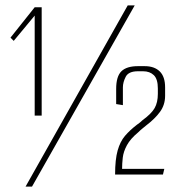

<svg xmlns="http://www.w3.org/2000/svg" viewBox="-20 -650 668 714"><path d="M109 -220V-592L31 -498L19 -510L109 -623H135V-220ZM75 44 455 -630H481L99 44ZM408 -1Q408 -57 417.5 -90.5Q427 -124 445 -145Q463 -166 489 -186Q495 -190 500.5 -194.5Q506 -199 510 -203Q543 -227 555 -248Q567 -269 567 -301V-321Q567 -356 552 -370.5Q537 -385 512 -385H493Q458 -385 447.5 -364.5Q437 -344 437 -325V-259L412 -263V-319Q412 -366 431.5 -385Q451 -404 493 -404H518Q554 -404 574 -384.5Q594 -365 594 -325V-294Q594 -260 575 -234Q556 -208 523 -183Q517 -178 509.5 -172Q502 -166 494 -158Q465 -134 452 -110Q439 -86 436.5 -63.5Q434 -41 434 -22H591L586 -1Z"/></svg>

Font: Smooch Sans ExtraLight
Style: Regular
Weight: 200
Designer: Robert E. Leuschke
Foundry: Robert E. Leuschke
Version: Version 1.010; ttfautohint (v1.8.3)